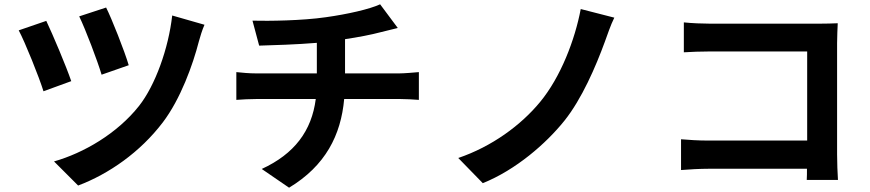

<svg xmlns="http://www.w3.org/2000/svg" viewBox="-20 -814 4040 892"><path d="M473 -779 348 -738C378 -676 433 -531 452 -467L578 -511C559 -576 498 -730 473 -779ZM930 -699 780 -742C763 -589 701 -417 626 -322C524 -193 368 -103 231 -64L343 48C486 -6 631 -107 736 -245C819 -354 876 -513 904 -622C910 -644 919 -674 930 -699ZM195 -717 67 -673C96 -619 162 -455 182 -390L311 -437C288 -505 225 -654 195 -717Z M1153 -718 1184 -602C1251 -604 1356 -607 1452 -615V-473H1170C1139 -473 1105 -476 1078 -479V-350C1104 -352 1141 -354 1172 -354H1447C1428 -206 1348 -99 1196 -29L1323 58C1492 -44 1564 -186 1579 -354H1838C1865 -354 1899 -352 1926 -350V-479C1904 -477 1857 -473 1835 -473H1583V-632C1643 -641 1702 -652 1751 -665C1768 -669 1794 -676 1828 -684L1746 -794C1696 -771 1594 -748 1494 -734C1384 -718 1229 -716 1153 -718Z M2834 -732 2678 -772C2651 -629 2585 -456 2489 -340C2400 -232 2265 -133 2109 -80L2223 37C2377 -25 2517 -147 2602 -253C2683 -354 2748 -505 2790 -620C2802 -652 2816 -696 2834 -732Z M3157 -710V-571C3185 -573 3239 -575 3281 -575H3730V-161H3269C3224 -161 3179 -164 3144 -167V-24C3177 -27 3234 -30 3273 -30H3729C3729 -11 3729 6 3728 22H3873C3871 -8 3869 -61 3869 -96V-614C3869 -643 3871 -683 3872 -706C3855 -705 3813 -704 3784 -704H3280C3246 -704 3194 -706 3157 -710Z"/></svg>

Font: DAIFUKU Sans JP
Style: Bold
Weight: 700
Designer: Original font ‘Source Han Sans JP’ : Ryoko NISHIZUKA  (kana, bopomofo & ideographs); Paul D. Hunt (Latin, Greek & Cyrill
Foundry: Daifuku
Version: Version 1.001